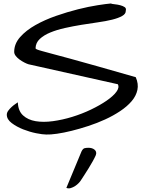

<svg xmlns="http://www.w3.org/2000/svg" viewBox="-20 -762 844 1089"><path d="M18.6 -111.3Q18.6 -123 26.9 -134.3Q35.2 -145.5 45.9 -155.3Q56.6 -165 66.9 -171.9Q77.1 -178.7 81.1 -181.6Q83 -132.8 110.8 -107.4Q138.7 -82 182.1 -74.7Q225.6 -67.4 279.8 -74.7Q334 -82 389.6 -99.1Q445.3 -116.2 496.1 -140.6Q546.9 -165 584.5 -190.9Q622.1 -216.8 640.1 -241.2Q658.2 -265.6 648.4 -284.2L141.6 -397.5Q131.8 -400.4 117.7 -407.7Q103.5 -415 90.8 -424.3Q78.1 -433.6 69.3 -444.8Q60.5 -456.1 60.5 -467.8Q60.5 -513.7 94.2 -551.8Q127.9 -589.8 180.7 -619.6Q233.4 -649.4 297.9 -671.9Q362.3 -694.3 422.9 -709.5Q483.4 -724.6 533.7 -732.4Q584 -740.2 608.4 -742.2Q615.2 -739.3 630.9 -737.8Q646.5 -736.3 661.6 -732.4Q676.8 -728.5 687 -721.7Q697.3 -714.8 693.4 -701.2Q694.3 -683.6 672.9 -671.4Q651.4 -659.2 615.7 -650.4Q580.1 -641.6 534.7 -635.3Q489.3 -628.9 441.4 -621.1Q393.6 -613.3 347.7 -603Q301.8 -592.8 265.1 -577.6Q228.5 -562.5 205.6 -541Q182.6 -519.5 181.6 -488.3Q181.6 -485.4 189 -481.9Q196.3 -478.5 217.3 -472.7Q238.3 -466.8 276.9 -456.5Q315.4 -446.3 378.4 -429.2Q441.4 -412.1 532.7 -386.2Q624 -360.4 750 -324.2Q766.6 -286.1 759.3 -252Q752 -217.8 726.6 -188Q701.2 -158.2 661.6 -131.8Q622.1 -105.5 576.2 -84.5Q530.3 -63.5 481 -47.4Q431.6 -31.2 386.2 -20Q340.8 -8.8 303.2 -3.4Q265.6 2 242.2 1Q222.7 1 185.5 -6.3Q148.4 -13.7 111.3 -28.3Q74.2 -43 46.4 -64Q18.6 -85 18.6 -111.3ZM442.4 96.7Q450.2 81.1 459.5 78.6Q468.8 76.2 482.4 76.2Q491.2 76.2 500 78.6Q508.8 81.1 515.6 86.4Q522.5 91.8 524.9 99.6Q527.3 107.4 523.4 118.2Q516.6 133.8 505.9 152.8Q495.1 171.9 482.9 191.9Q470.7 211.9 458.5 230.5Q446.3 249 437.5 262.7Q434.6 267.6 426.3 276.4Q418 285.2 406.2 293Q394.5 300.8 381.3 304.7Q368.2 308.6 356.4 303.7Z"/></svg>

Font: Architects Daughter-petzku
Style: Regular
Weight: 400
Designer: Kimberly Geswein
Foundry: Kimberly Geswein
Version: Version 1.000 2010 initial release